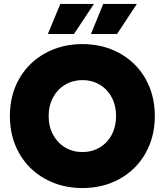

<svg xmlns="http://www.w3.org/2000/svg" viewBox="-20 -937 833 971"><path d="M30 -350Q30 -456 77 -538.5Q124 -621 208 -667.5Q292 -714 397 -714Q502 -714 585.5 -667.5Q669 -621 716 -538.5Q763 -456 763 -350Q763 -245 716 -162Q669 -79 585.5 -32.5Q502 14 397 14Q292 14 208 -32.5Q124 -79 77 -162Q30 -245 30 -350ZM567 -350Q567 -403 545 -444.5Q523 -486 484 -509Q445 -532 397 -532Q349 -532 310 -509Q271 -486 248.5 -444.5Q226 -403 226 -350Q226 -297 248.5 -255.5Q271 -214 310 -191Q349 -168 397 -168Q445 -168 484 -191Q523 -214 545 -255.5Q567 -297 567 -350ZM502 -917H672L572 -765H440ZM285 -917H455L354 -765H222Z"/></svg>

Font: Chess Sans ExtraBold
Style: Regular
Weight: 800
Designer: Wolf Bōese
Foundry: Wolf Bōese
Version: Version 7.223